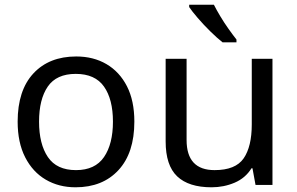

<svg xmlns="http://www.w3.org/2000/svg" viewBox="-20 -786 1263 816"><path d="M551 -269Q551 -136 483.5 -63Q416 10 301 10Q230 10 174.5 -22.5Q119 -55 87 -117.5Q55 -180 55 -269Q55 -402 122 -474Q189 -546 304 -546Q377 -546 432.5 -513.5Q488 -481 519.5 -419.5Q551 -358 551 -269ZM146 -269Q146 -174 183.5 -118.5Q221 -63 303 -63Q384 -63 422 -118.5Q460 -174 460 -269Q460 -364 422 -418Q384 -472 302 -472Q220 -472 183 -418Q146 -364 146 -269Z M1138 -536V0H1066L1053 -71H1049Q1023 -29 977 -9.5Q931 10 879 10Q782 10 733 -36.5Q684 -83 684 -185V-536H773V-191Q773 -63 892 -63Q981 -63 1015.5 -113Q1050 -163 1050 -257V-536ZM889 -766Q900 -744 916.5 -716.5Q933 -689 951.5 -663Q970 -637 985 -618V-606H926Q903 -624 874 -652.5Q845 -681 820.5 -709.5Q796 -738 784 -756V-766Z"/></svg>

Font: Noto Sans Zanabazar Square
Style: Regular
Weight: 400
Version: Version 2.005; ttfautohint (v1.8.4.7-5d5b)